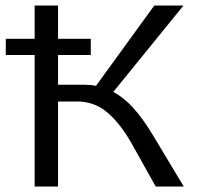

<svg xmlns="http://www.w3.org/2000/svg" viewBox="-20 -678 723 698"><path d="M648 0H546L456 -161Q414 -233 368 -271Q322 -309 261 -309H191V0H106V-478H1V-537H106V-658H191V-537H310V-478H191V-370H285Q310 -370 329 -366L541 -658H647L392 -344Q432 -322 465.5 -284.5Q499 -247 532 -193Z"/></svg>

Font: Ysabeau Medium
Style: Regular
Weight: 500
Designer: Christian Thalmann (Catharsis Fonts)
Version: Version 0.003